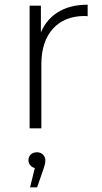

<svg xmlns="http://www.w3.org/2000/svg" viewBox="-20 -546 434 817"><path d="M106 0V-522H154V-379L149 -395Q171 -458 223 -492Q275 -526 353 -526V-477Q350 -477 347 -477.5Q344 -478 341 -478Q254 -478 205 -423.5Q156 -369 156 -272V0ZM108 251 133 149 137 170Q122 170 111.5 160Q101 150 101 136Q101 121 111 111.5Q121 102 137 102Q154 102 163.5 112.5Q173 123 173 136Q173 145 170.5 155Q168 165 164 176L138 251Z"/></svg>

Font: Montserrat Thin Light
Style: Regular
Weight: 300
Version: Version 9.000